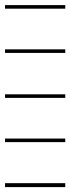

<svg xmlns="http://www.w3.org/2000/svg" viewBox="-20 -743 279 763"><path d="M239.3 -708.5V-722.7H0V-708.5ZM239.3 -532.7V-546.9H0V-532.7ZM239.3 -354V-368.2H0V-354ZM239.3 -178.2V-192.4H0V-178.2ZM239.3 0.5V-15.1H0V0.5Z"/></svg>

Font: MusGlyphs
Style: Regular
Weight: 400
Version: Version 2.1